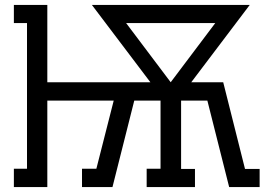

<svg xmlns="http://www.w3.org/2000/svg" viewBox="-20 -755 1107 775"><path d="M171 0H36V-74H89V-662H36V-735H171V-423H587L351 -735H988L752 -423H881L969 -73H1028V0H905L817 -349H711V-73H767V0H572V-74H628V-349H522L434 0H311V-74H369L439 -349H171ZM669 -423 849 -662H489Z"/></svg>

Font: Iosevka Etoile
Style: Regular
Weight: 400
Designer: Belleve Invis
Foundry: Belleve Invis
Version: Version 33.2.4